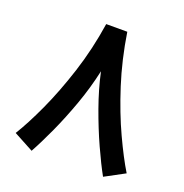

<svg xmlns="http://www.w3.org/2000/svg" viewBox="-121 -746 841 878"><g transform="rotate(20 300.0 -307.5)"><path d="M248.5 -638.2H351.1Q371.1 -509.3 408.4 -392.8Q445.8 -276.4 489.3 -182.9Q532.7 -89.4 569.8 -28.8L473.6 22.9Q445.3 -28.3 411.6 -102.5Q377.9 -176.8 347.7 -261.2Q317.4 -345.7 299.8 -427.2Q281.2 -341.8 251 -257.6Q220.7 -173.3 187.5 -100.8Q154.3 -28.3 126 22.9L29.8 -28.8Q67.4 -89.4 110.6 -183.1Q153.8 -276.9 191.4 -393.3Q229 -509.8 248.5 -638.2Z"/></g></svg>

Font: Vazirmatn RD Medium
Style: Regular
Weight: 500
Designer: Saber Rastikerdar
Foundry: Saber Rastikerdar
Version: Version 33.003